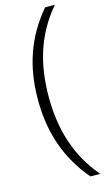

<svg xmlns="http://www.w3.org/2000/svg" viewBox="-141 -825 568 1031"><g transform="rotate(-15 142.5 -310.0)"><path d="M60 -310C60 -130.3 110.6 24.6 226 160H280C165.9 26 120 -130.3 120 -310C120 -492.7 165.9 -646 280 -780H226C110.6 -644.6 60 -492.7 60 -310Z"/></g></svg>

Font: Resamitz
Style: Regular
Weight: 500
Designer: gluk
Foundry: gluk
Version: Version 0.047